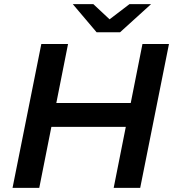

<svg xmlns="http://www.w3.org/2000/svg" viewBox="-20 -914 850 934"><path d="M802 -700 662 0H533L592 -297H230L171 0H41L181 -700H311L254 -413H616L673 -700ZM715 -894 564 -757H450L334 -894H434L513 -820L610 -894Z"/></svg>

Font: Montserrat Alternates SemiBold
Style: Italic
Weight: 600
Italic angle: -11.3°
Designer: Julieta Ulanovsky
Foundry: Julieta Ulanovsky
Version: Version 7.200